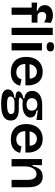

<svg xmlns="http://www.w3.org/2000/svg" viewBox="1158 -1930 952 3307"><g transform="rotate(90 1633.5 -276.0)"><path d="M110 0V-346H24V-441L161 -433V-452Q129 -460 108.5 -478Q88 -496 78 -520Q68 -544 68 -572Q68 -614 89 -645.5Q110 -677 148.5 -694.5Q187 -712 238 -712Q282 -712 317 -701Q352 -690 374 -673L364 -558Q342 -575 313 -586Q284 -597 257 -597Q226 -597 206 -579Q186 -561 186 -523Q186 -498 195.5 -482.5Q205 -467 219 -458Q233 -449 248 -446H370L369 -346H234V0Z M458 0V-709H582V0Z M722 0V-523H848V0ZM785 -604Q746 -604 726 -620.5Q706 -637 706 -668Q706 -700 726.5 -716Q747 -732 785 -732Q824 -732 844.5 -716Q865 -700 865 -668Q865 -637 844.5 -620.5Q824 -604 785 -604Z M1225 13Q1161 13 1111.5 -5Q1062 -23 1028 -57.5Q994 -92 976.5 -141Q959 -190 959 -252Q959 -314 976 -366Q993 -418 1026 -456Q1059 -494 1107 -515Q1155 -536 1215 -536Q1272 -536 1317.5 -517Q1363 -498 1393.5 -460.5Q1424 -423 1439 -367.5Q1454 -312 1450 -239L1040 -236V-309L1375 -312L1332 -271Q1338 -328 1323.5 -364Q1309 -400 1280.5 -418Q1252 -436 1216 -436Q1175 -436 1144.5 -414.5Q1114 -393 1097 -352.5Q1080 -312 1080 -254Q1080 -167 1118.5 -124Q1157 -81 1225 -81Q1254 -81 1275 -89Q1296 -97 1310 -109.5Q1324 -122 1332.5 -138Q1341 -154 1345 -171L1456 -147Q1447 -110 1429 -80.5Q1411 -51 1382.5 -30Q1354 -9 1315 2Q1276 13 1225 13Z M1765 180Q1680 180 1625.5 167Q1571 154 1545.5 128Q1520 102 1520 63Q1520 17 1556 -12Q1592 -41 1664 -48V-68Q1610 -67 1582 -79.5Q1554 -92 1554 -120Q1554 -147 1582 -168Q1610 -189 1674 -203V-222Q1613 -226 1579 -261.5Q1545 -297 1545 -354Q1545 -405 1572.5 -444Q1600 -483 1654.5 -505Q1709 -527 1787 -527H2046V-428L1882 -452V-430Q1944 -420 1973.5 -395Q2003 -370 2003 -327Q2003 -286 1977 -254.5Q1951 -223 1901.5 -205.5Q1852 -188 1782 -188Q1769 -188 1754 -189Q1739 -190 1707 -194Q1686 -179 1673 -167.5Q1660 -156 1660 -146Q1660 -138 1670 -133Q1680 -128 1696 -126Q1712 -124 1727 -124H1866Q1886 -124 1917.5 -120.5Q1949 -117 1980.5 -104Q2012 -91 2033.5 -63Q2055 -35 2055 16Q2055 72 2023 108.5Q1991 145 1926.5 162.5Q1862 180 1765 180ZM1776 78Q1838 78 1875 70.5Q1912 63 1928 47.5Q1944 32 1944 9Q1944 -13 1934 -25.5Q1924 -38 1908.5 -43Q1893 -48 1877 -49Q1861 -50 1850 -50H1727Q1679 -43 1660 -23.5Q1641 -4 1641 21Q1641 44 1657 56.5Q1673 69 1703 73.5Q1733 78 1776 78ZM1779 -258Q1832 -258 1858.5 -282Q1885 -306 1885 -346Q1885 -389 1857.5 -416.5Q1830 -444 1778 -444Q1726 -444 1698 -417Q1670 -390 1670 -348Q1670 -321 1682.5 -301Q1695 -281 1719.5 -269.5Q1744 -258 1779 -258Z M2382 13Q2318 13 2268.5 -5Q2219 -23 2185 -57.5Q2151 -92 2133.5 -141Q2116 -190 2116 -252Q2116 -314 2133 -366Q2150 -418 2183 -456Q2216 -494 2264 -515Q2312 -536 2372 -536Q2429 -536 2474.5 -517Q2520 -498 2550.5 -460.5Q2581 -423 2596 -367.5Q2611 -312 2607 -239L2197 -236V-309L2532 -312L2489 -271Q2495 -328 2480.5 -364Q2466 -400 2437.5 -418Q2409 -436 2373 -436Q2332 -436 2301.5 -414.5Q2271 -393 2254 -352.5Q2237 -312 2237 -254Q2237 -167 2275.5 -124Q2314 -81 2382 -81Q2411 -81 2432 -89Q2453 -97 2467 -109.5Q2481 -122 2489.5 -138Q2498 -154 2502 -171L2613 -147Q2604 -110 2586 -80.5Q2568 -51 2539.5 -30Q2511 -9 2472 2Q2433 13 2382 13Z M2719 0V-318V-523H2825L2821 -361H2839Q2853 -420 2876.5 -459Q2900 -498 2936.5 -517Q2973 -536 3023 -536Q3112 -536 3158.5 -473Q3205 -410 3205 -278V0H3078V-265Q3078 -350 3052.5 -389.5Q3027 -429 2978 -429Q2935 -429 2906 -402.5Q2877 -376 2861.5 -332Q2846 -288 2845 -235V0Z"/></g></svg>

Font: Bricolage Grotesque 16pt SemiBold
Style: Regular
Weight: 600
Version: Version 1.001;gftools[0.9.33.dev8+g029e19f]